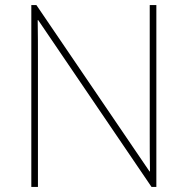

<svg xmlns="http://www.w3.org/2000/svg" viewBox="-20 -827 738 754"><path d="M594 -93V-807H568V-304C568 -258 568 -204 569 -154H567L123 -807H103V-93H129V-595C129 -648 129 -690 128 -748H130L575 -93Z"/></svg>

Font: Noto Sans Kannada UI Thin
Style: Regular
Weight: 100
Designer: Jelle Bosma - Monotype Design Team
Foundry: Monotype Imaging Inc.
Version: Version 2.005